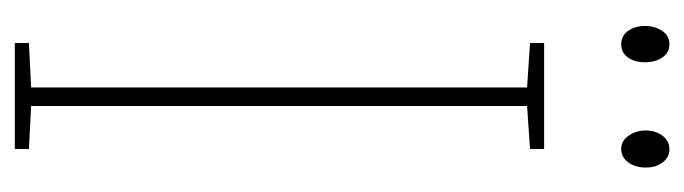

<svg xmlns="http://www.w3.org/2000/svg" viewBox="-352 -571 923 259"><g transform="rotate(90 109.5 -441.5)"><path d="M181 0H38V-19L98 -22V-691L38 -695V-714H181V-695L123 -691V-22L181 -19ZM15 -850Q15 -863 21.5 -873Q28 -883 40 -883Q51 -883 57.5 -873.5Q64 -864 64 -850Q64 -836 57.5 -827Q51 -818 40 -818Q28 -818 21.5 -827.5Q15 -837 15 -850ZM156 -851Q156 -864 163 -873.5Q170 -883 181 -883Q192 -883 199 -874Q206 -865 206 -851Q206 -837 199 -827.5Q192 -818 181 -818Q170 -818 163 -828Q156 -838 156 -851Z"/></g></svg>

Font: Noto Sans ExtraCondensed Thin
Style: Regular
Weight: 100
Width: 2
Designer: Monotype Design Team
Foundry: Monotype Imaging Inc.
Version: Version 2.013; ttfautohint (v1.8.4.7-5d5b)